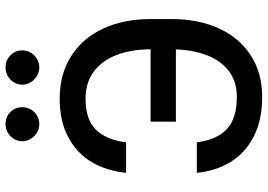

<svg xmlns="http://www.w3.org/2000/svg" viewBox="-156 -795 961 689"><g transform="rotate(-90 324.5 -450.5)"><path d="M321.3 -81.1Q375.5 -81.1 413.1 -109.1Q450.7 -137.2 470 -186.5Q489.3 -235.8 491.7 -299.8H232.4V-390.6H492.2Q491.7 -461.9 470.9 -514.4Q450.2 -566.9 410.6 -595.5Q371.1 -624 315.4 -624Q240.7 -624 204.1 -587.4Q167.5 -550.8 158.2 -478.5H48.8Q55.7 -548.8 87.6 -602.3Q119.6 -655.8 177 -686.3Q234.4 -716.8 315.4 -716.8Q401.9 -716.8 466.3 -676.5Q530.8 -636.2 565.7 -562.3Q600.6 -488.3 600.6 -389.6V-316.4Q600.6 -217.8 566.4 -144Q532.2 -70.3 469 -30.3Q405.8 9.8 321.3 9.8Q238.3 9.8 179.4 -20.3Q120.6 -50.3 88.1 -103Q55.7 -155.8 48.8 -224.6H158.2Q167.5 -152.8 205.8 -116.9Q244.1 -81.1 321.3 -81.1ZM162.1 -850.6Q162.1 -867.2 170.4 -881.1Q178.7 -895 192.9 -903.1Q207 -911.1 223.6 -911.1Q250 -911.1 267.1 -893.8Q284.2 -876.5 284.2 -850.6Q284.2 -834.5 276.4 -820.6Q268.6 -806.6 254.6 -798.3Q240.7 -790 223.6 -790Q207.5 -790 193.4 -798.3Q179.2 -806.6 170.7 -820.8Q162.1 -835 162.1 -850.6ZM365.2 -850.6Q365.2 -867.2 373.5 -881.1Q381.8 -895 396 -903.1Q410.2 -911.1 426.8 -911.1Q452.6 -911.1 470.5 -893.6Q488.3 -876 488.3 -850.6Q488.3 -834.5 480 -820.6Q471.7 -806.6 457.5 -798.3Q443.4 -790 426.8 -790Q410.6 -790 396.5 -798.3Q382.3 -806.6 373.8 -820.8Q365.2 -835 365.2 -850.6Z"/></g></svg>

Font: Pretendard Std Medium
Style: Regular
Weight: 500
Designer: Base glyphs from Inter by Rasmus Andersson; Hangeul glyphs from Noto Sans CJK(Source Han Sans) by Jang Soo-young and Kan
Foundry: Kil Hyung-jin
Version: Version 1.309